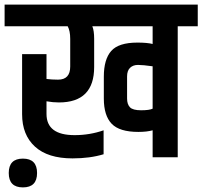

<svg xmlns="http://www.w3.org/2000/svg" viewBox="-54 -683 879 834"><path d="M251 -514Q251 -549 240 -569H-34V-663H805V-569H718V0H609V-117Q584 -110 547 -110Q465 -110 431 -145.5Q397 -181 397 -255V-350Q397 -425 429 -461.5Q461 -498 543 -498Q585 -498 609 -492V-569H347Q355 -550 355 -514V-392Q355 -238 202 -238Q176 -238 148 -243V-188Q148 -96 270 -96Q336 -96 396 -117V-13Q337 5 261 5Q154 5 98 -46Q42 -97 42 -187V-448H148V-340Q171 -337 198 -337Q251 -337 251 -394ZM609 -395Q567 -401 545.5 -401Q524 -401 511 -388.5Q498 -376 498 -351V-255Q498 -230 510.5 -217Q523 -204 559 -204Q595 -204 609 -211ZM-16 68.5Q-16 6 45.5 6Q107 6 107 68.5Q107 131 45.5 131Q-16 131 -16 68.5Z"/></svg>

Font: Khand SemiBold
Style: Regular
Weight: 600
Designer: Devanagari: Sanchit Sawaria, Jyotish Sonowal; Latin: Satya Rajpurohit
Foundry: Indian Type Foundry
Version: Version 1.101;PS 1.0;hotconv 1.0.78;makeotf.lib2.5.61930; tt